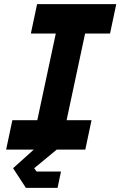

<svg xmlns="http://www.w3.org/2000/svg" viewBox="-20 -720 580 924"><path d="M104.5 184 43 89.5 142.5 0H9.5L39.5 -141.5H159.5L248.5 -558.5H128.5L158.5 -700H539.5L509.5 -558.5H389.5L300.5 -141.5H420.5L390.5 0H253L144.5 89.5L156 105.5H273.5L257 184Z"/></svg>

Font: Tourney Expanded Black
Style: Italic
Weight: 900
Width: 7
Italic angle: -12°
Designer: Tyler Finck
Foundry: Etcetera Type Co
Version: Version 1.010; ttfautohint (v1.8.3)